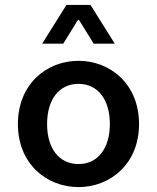

<svg xmlns="http://www.w3.org/2000/svg" viewBox="-20 -751 639 783"><path d="M53 -245C53 -82 171 12 300 12C429 12 547 -82 547 -245C547 -409 429 -503 300 -503C171 -503 53 -409 53 -245ZM172 -245C172 -344 220 -409 300 -409C380 -409 428 -344 428 -245C428 -147 380 -82 300 -82C220 -82 172 -147 172 -245ZM152 -573H238L298 -670H302L362 -573H448L349 -731H251Z"/></svg>

Font: Source Code Pro Semibold
Style: Regular
Weight: 600
Monospace: yes
Designer: Paul D. Hunt
Foundry: Adobe Systems Incorporated
Version: Version 1.017;PS 1.000;hotconv 1.0.70;makeotf.lib2.5.5900